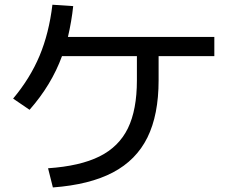

<svg xmlns="http://www.w3.org/2000/svg" viewBox="-20 -780 978 821"><path d="M565.4 -436.5V-540H245.1Q200.2 -417 106.4 -310.5L36.1 -358.4Q108.9 -445.3 149.2 -541.5Q189.5 -637.7 204.1 -759.8L293 -753.9Q286.1 -688.5 270.5 -622.1H896.5V-540H658.2V-436.5Q658.2 -289.1 610.4 -192.1Q562.5 -95.2 462.9 -42.7Q363.3 9.8 206.1 21.5L185.5 -60.5Q322.3 -69.8 405.3 -111.1Q488.3 -152.3 526.9 -231.4Q565.4 -310.5 565.4 -436.5Z"/></svg>

Font: Pretendard JP Medium
Style: Regular
Weight: 500
Designer: Base glyphs from Inter by Rasmus Andersson; Hangeul glyphs from Noto Sans CJK(Source Han Sans) by Jang Soo-young and Kan
Foundry: Kil Hyung-jin
Version: Version 1.309